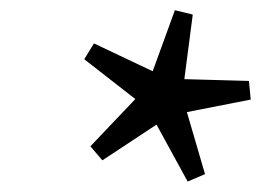

<svg xmlns="http://www.w3.org/2000/svg" viewBox="-20 -701 511 376"><path d="M381.5 -360 347.5 -345.5 286.5 -457 180.5 -387 157 -414.5 245 -507 145 -585 164 -616 279 -561.5 322.5 -681 357.5 -672.5 341 -546 467.5 -542.5 471 -506 346 -481.5Z"/></svg>

Font: Newsreader 16pt
Style: Bold Italic
Weight: 700
Italic angle: -17°
Designer: Hugues Gentile
Foundry: Production Type
Version: Version 1.003; ttfautohint (v1.8.3)